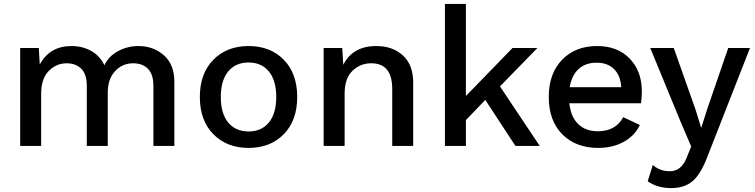

<svg xmlns="http://www.w3.org/2000/svg" viewBox="-20 -745 3856 980"><path d="M83 0V-500H178L183 -416Q234 -510 345 -510Q401 -510 445.5 -485Q490 -460 513 -412Q535 -459 583.5 -484.5Q632 -510 686 -510Q764 -510 817.5 -462Q871 -414 870 -324V0H763V-307Q763 -366 735 -394Q707 -422 660 -422Q605 -422 567.5 -382Q530 -342 530 -272V0H423V-307Q423 -366 395 -394Q367 -422 320 -422Q268 -422 229 -383Q190 -344 190 -266V0Z M1069 -440Q1138 -510 1249 -510Q1360 -510 1428.5 -440Q1497 -370 1497 -250Q1497 -130 1428.5 -60Q1360 10 1249 10Q1138 10 1069 -60Q1000 -130 1000 -250Q1000 -370 1069 -440ZM1249 -426Q1182 -426 1144.5 -380Q1107 -334 1107 -250Q1107 -166 1144.5 -120Q1182 -74 1249 -74Q1315 -74 1352.5 -120Q1390 -166 1390 -250Q1390 -334 1352.5 -380Q1315 -426 1249 -426Z M1901 -510Q1984 -510 2036.5 -462Q2089 -414 2089 -324V0H1982V-291Q1982 -422 1875 -422Q1819 -422 1779 -383.5Q1739 -345 1739 -266V0H1632V-500H1727L1732 -414Q1780 -510 1901 -510Z M2611 0 2457 -235 2358 -132V0H2251V-725H2358V-255L2596 -500H2723L2532 -304L2735 0Z M3256 -280Q3256 -248 3252 -218H2886Q2893 -149 2931 -112Q2969 -75 3031 -75Q3123 -75 3161 -147L3246 -107Q3220 -52 3163.5 -21Q3107 10 3033 10Q2919 10 2850 -59.5Q2781 -129 2781 -250Q2781 -370 2849 -440Q2917 -510 3027 -510Q3133 -510 3194.5 -445.5Q3256 -381 3256 -280ZM2888 -300H3151Q3147 -360 3114 -392.5Q3081 -425 3025 -425Q2969 -425 2933.5 -393Q2898 -361 2888 -300Z M3808 -500 3589 59Q3556 145 3514.5 180Q3473 215 3406 215Q3334 215 3286 180L3312 97Q3348 129 3399 129Q3459 129 3486 57L3508 3L3455 -121L3299 -500H3419L3530 -186L3559 -92L3592 -195L3697 -500Z"/></svg>

Font: Elaine Sans Medium
Style: Regular
Weight: 500
Designer: Wei Huang
Foundry: Wei Huang
Version: Version 2.001;December 24, 2019;FontCreator 12.0.0.2547 64-b